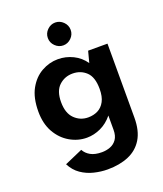

<svg xmlns="http://www.w3.org/2000/svg" viewBox="-164 -824 959 1131"><g transform="rotate(-20 316.0 -258.5)"><path d="M314.1 200.9Q272.3 200.9 229.3 190.4Q186.3 180 150.6 155.4Q114.9 130.8 93.1 88.4L206 39Q219.1 63.7 246.2 78.9Q273.3 94 316.9 94Q344.4 94 369.2 84.6Q394.1 75.2 409.8 52.9Q425.4 30.6 425.4 -7V-96.2Q393.1 -56.2 350.5 -36.4Q307.8 -16.5 263.2 -16.5Q207.1 -16.5 157.1 -45.6Q107 -74.7 76.3 -128.8Q45.7 -182.8 45.7 -258.7Q45.7 -344.7 76.3 -399.9Q107 -455.2 155.9 -482.5Q204.8 -509.9 258.5 -509.9Q307.8 -509.9 352.6 -488.1Q397.3 -466.2 425.4 -425L444.1 -496H565.4V-32Q565.4 49.8 534 101.4Q502.6 152.9 446 176.9Q389.5 200.9 314.1 200.9ZM311.2 -126.3Q344.8 -126.3 371.8 -139.9Q398.8 -153.6 414.8 -183.4Q430.9 -213.1 430.9 -261.6Q430.9 -335.6 396.2 -368.3Q361.5 -400.9 311.2 -400.9Q261.4 -400.9 226 -368Q190.6 -335.1 190.6 -265.5Q190.6 -196.1 226 -161.2Q261.4 -126.3 311.2 -126.3ZM317.9 -575.1Q289.3 -575.1 267.8 -596.3Q246.4 -617.5 246.4 -646.7Q246.4 -675.9 267.8 -697.1Q289.3 -718.3 317.9 -718.3Q346.6 -718.3 368.1 -697.1Q389.5 -675.9 389.5 -646.7Q389.5 -617.5 368.1 -596.3Q346.6 -575.1 317.9 -575.1Z"/></g></svg>

Font: Atkinson Hyperlegible Mono ExtraLight
Style: Regular
Weight: 200
Monospace: yes
Designer: Elliott Scott, Megan Eiswerth, Linus Boman, Theodore Petrosky, Letters from Sweden
Foundry: Applied Design Works, Letters from Sweden
Version: Version 2.001